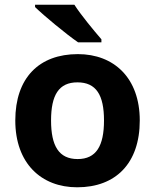

<svg xmlns="http://www.w3.org/2000/svg" viewBox="-20 -786 659 816"><path d="M296 -766H129V-756C167 -719 261 -641 312 -606H411V-619C379 -656 325 -721 296 -766ZM574 -274C574 -455 464 -556 311 -556C146 -556 45 -455 45 -274C45 -92 155 10 308 10C472 10 574 -92 574 -274ZM197 -274C197 -382 230 -436 309 -436C389 -436 422 -382 422 -274C422 -166 389 -110 310 -110C230 -110 197 -166 197 -274Z"/></svg>

Font: Noto Sans Adlam
Style: Bold
Weight: 700
Designer: Mark Jamra, Neil Patel
Foundry: JamraPatel LLC
Version: Version 3.001